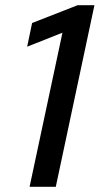

<svg xmlns="http://www.w3.org/2000/svg" viewBox="-20 -720 384 740"><path d="M94 0 220.7 -594 84.7 -540 103.7 -631.3 279.3 -700H344L195 0Z"/></svg>

Font: Red Hat Display VF
Style: Italic
Weight: 300
Italic angle: -12°
Designer: Pentagram, MCKL
Foundry: Pentagram, MCKL
Version: Version 1.010